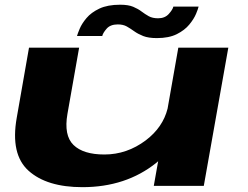

<svg xmlns="http://www.w3.org/2000/svg" viewBox="-20 -788 1050 814"><path d="M632 0 650.5 -104.5Q646.5 -101 642.5 -97.5Q513.5 5.5 329.5 5.5Q178.5 5.5 101 -64.2Q23.5 -134 51 -289L103 -586H315.5L266 -305.5Q250 -214 291.5 -173.5Q333 -133 422.5 -133Q518 -133 598 -193Q670.5 -248 690.5 -327.5L736 -586H948L844 0ZM645 -626.5Q609.5 -626.5 587.2 -635.2Q565 -644 549 -655.5Q533 -667 517.5 -675.8Q502 -684.5 479.5 -684.5Q448 -684.5 432.2 -666.5Q416.5 -648.5 413.5 -635.5H306.5Q309 -645 318 -666.5Q327 -688 346.8 -711.5Q366.5 -735 401.2 -751.5Q436 -768 489.5 -768Q524 -768 544.8 -759.2Q565.5 -750.5 580.2 -739.2Q595 -728 610.8 -719.2Q626.5 -710.5 650.5 -710.5Q679 -710.5 695.5 -728.8Q712 -747 715 -760H822Q820 -750.5 811 -729Q802 -707.5 782.5 -683.8Q763 -660 729.5 -643.2Q696 -626.5 645 -626.5Z"/></svg>

Font: Anybody UltraExpanded Regular
Style: Bold Italic
Weight: 700
Width: 9
Italic angle: -10°
Designer: Tyler Finck
Foundry: Etcetera Type Company
Version: Version 1.010; ttfautohint (v1.8.3) -l 8 -r 50 -G 200 -x 14 